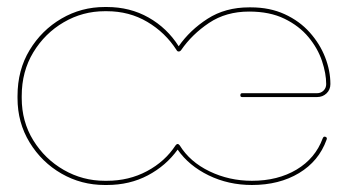

<svg xmlns="http://www.w3.org/2000/svg" viewBox="-20 -518 993 548"><path d="M279 10Q212 10 155.5 -22.5Q99 -55 64.5 -111.5Q30 -168 30 -238V-244Q30 -318 64.5 -375Q99 -432 155.5 -465Q212 -498 279 -498H285Q351 -498 404 -468Q457 -438 490 -386Q522 -432 572.5 -464.5Q623 -497 691 -497H696Q750 -497 792.5 -477.5Q835 -458 864 -425.5Q893 -393 908 -354.5Q923 -316 923 -278Q923 -262 912 -251.5Q901 -241 885 -241H671Q666 -241 666 -246Q666 -252 671 -252H885Q896 -252 903.5 -259.5Q911 -267 911 -278Q911 -308 899 -344Q887 -380 860.5 -412Q834 -444 792 -464.5Q750 -485 691 -485Q625 -485 576.5 -452.5Q528 -420 497 -375Q494 -371 490 -371Q486 -371 484 -375Q452 -425 400.5 -455.5Q349 -486 285 -486H279Q216 -486 162 -454.5Q108 -423 75 -368.5Q42 -314 42 -244V-238Q42 -171 75 -117.5Q108 -64 162 -33Q216 -2 279 -2H285Q348 -2 399.5 -29.5Q451 -57 481 -103Q484 -107 487 -107Q490 -107 493 -103Q522 -56 578 -29Q634 -2 699 -2Q773 -2 826.5 -34Q880 -66 901 -123Q902 -125 903 -126.5Q904 -128 907 -128Q909 -128 911.5 -126Q914 -124 912 -119Q890 -58 833.5 -24Q777 10 699 10Q632 10 575.5 -17.5Q519 -45 487 -91Q454 -45 402 -17.5Q350 10 285 10Z"/></svg>

Font: Moirai One
Style: Regular
Weight: 400
Designer: Jiyeon Park
Foundry: JAMO
Version: Version 1.000; ttfautohint (v1.8.4.7-5d5b);gftools[0.9.29]